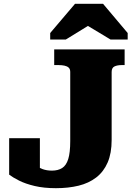

<svg xmlns="http://www.w3.org/2000/svg" viewBox="-20 -969 705 1006"><path d="M264 -710H633V-628H618Q595 -628 580 -621Q565 -614 565 -592V-236Q565 -166 544 -117.5Q523 -69 484 -39Q445 -9 391.5 4Q338 17 273 17Q210 17 161.5 5.5Q113 -6 79.5 -23Q46 -40 28 -54V-245H189V-61Q171 -66 156.5 -77.5Q142 -89 133 -101.5Q124 -114 124 -121.5Q124 -129 136 -127Q147 -116 164 -103.5Q181 -91 203 -83Q225 -75 252 -75Q284 -75 305.5 -88.5Q327 -102 337.5 -135.5Q348 -169 348 -230V-592Q348 -607 340 -614.5Q332 -622 318 -625Q304 -628 287 -628H264ZM520 -949H373L243 -796V-762H325L486 -861L396 -860L559 -762H649V-796Z"/></svg>

Font: Roboto Serif ExtraBold
Style: Regular
Weight: 800
Designer: Greg Gazdowicz
Foundry: Commercial Type
Version: Version 1.008